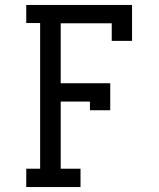

<svg xmlns="http://www.w3.org/2000/svg" viewBox="-20 -755 640 775"><path d="M86 0V-74H142V-662H86V-735H513V-590H431V-661H225V-419H425V-310H343V-345H225V-74H305V0Z"/></svg>

Font: Iosevka Slab Extended
Style: Regular
Weight: 400
Width: 7
Monospace: yes
Designer: Belleve Invis
Foundry: Belleve Invis
Version: Version 11.1.1; ttfautohint (v1.8.3)